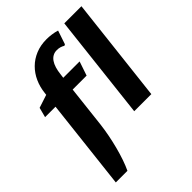

<svg xmlns="http://www.w3.org/2000/svg" viewBox="-288 -938 1346 1346"><g transform="rotate(-45 385.0 -265.0)"><path d="M587.9 -782.2H757.8L668.5 0H499ZM266.1 -102.1Q260.7 -56.6 251 -6.1Q241.2 44.4 228.5 93Q215.8 141.6 200.7 185.5Q185.5 229.5 169.9 261.7H54.7L131.3 -412.6H27.8L46.9 -485.8L144 -517.6L146 -534.2Q151.9 -588.4 173.1 -635.3Q194.3 -682.1 229.5 -717Q264.6 -752 313 -772Q361.3 -792 420.9 -792Q445.8 -792 471.9 -788.3Q498 -784.7 521.5 -777.3L487.3 -675.3L477.1 -670.4Q465.3 -678.2 450.2 -682.6Q435.1 -687 418.9 -687Q395.5 -687 378.2 -677.2Q360.8 -667.5 348.4 -649.4Q335.9 -631.3 328.1 -605.5Q320.3 -579.6 316.9 -547.9L313 -517.6H475.1L439.5 -412.6H301.3Z"/></g></svg>

Font: Proza Libre
Style: Bold Italic
Weight: 700
Designer: Jasper de Waard
Foundry: Jasper de Waard
Version: Version 1.000; ttfautohint (v1.4.1.8-43bc)